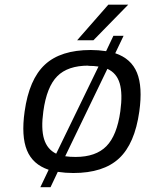

<svg xmlns="http://www.w3.org/2000/svg" viewBox="-20 -721 624 811"><path d="M363.3 -509.8Q395.5 -509.8 428.2 -504.9L459 -569.8H502L466.8 -496.1Q534.2 -473.6 558.6 -413.8Q583 -354 568.4 -250Q549.3 -113.8 482.9 -52Q416.5 9.8 289.6 9.8Q256.8 9.8 224.1 4.9L193.4 69.8H150.4L185.5 -3.9Q118.2 -26.4 93.8 -86.2Q69.3 -146 84 -250Q103 -386.2 169.7 -448Q236.3 -509.8 363.3 -509.8ZM353.5 -442.9H353L353.5 -443.8Q266.1 -443.8 221.7 -398.9Q177.2 -354 163.1 -251Q152.8 -177.7 166 -134Q179.2 -90.3 217.3 -71.8L396 -439.9Q377 -442.9 353.5 -442.9ZM433.6 -430.2 255.4 -61Q274.4 -58.1 299.3 -58.1Q384.8 -58.1 429.4 -103.5Q474.1 -148.9 488.3 -251Q498.5 -325.2 485.6 -368.9Q472.7 -412.6 433.6 -430.2ZM305.7 -550.8 437.5 -701.2H521.5L374.5 -550.8Z"/></svg>

Font: Fivo Sans
Style: Italic
Weight: 400
Designer: Alexander Slobzheninov
Foundry: Alexander Slobzheninov
Version: 1.0